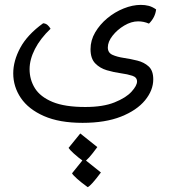

<svg xmlns="http://www.w3.org/2000/svg" viewBox="-20 -355 693 786"><path d="M317.9 147.9Q223.1 147.9 159.9 120.1Q96.7 92.3 65.4 46.1Q34.2 0 34.2 -54.7Q34.2 -106 63.2 -159.7Q92.3 -213.4 156.7 -259.8Q167.5 -258.8 174.3 -252.9Q181.2 -247.1 187 -237.3Q145 -197.3 123 -154.3Q101.1 -111.3 101.1 -71.8Q101.1 -28.8 123 6.3Q145 41.5 195.1 62.3Q245.1 83 329.1 83Q401.9 83 448.7 64.2Q495.6 45.4 518.3 20.5Q541 -4.4 541 -21.5Q541 -38.6 521.7 -44.9Q502.4 -51.3 474.1 -55.2Q445.8 -59.1 417.5 -67.4Q389.2 -75.7 369.9 -95.5Q350.6 -115.2 350.6 -153.8Q350.6 -189.9 369.6 -222.4Q388.7 -254.9 419.2 -280.3Q449.7 -305.7 486.1 -320.3Q522.5 -335 556.6 -335Q573.7 -335 588.9 -331.1Q604 -327.1 619.1 -316.4Q615.2 -283.2 589.8 -258.3Q568.4 -267.6 545.4 -267.6Q517.6 -267.6 488.8 -250.5Q460 -233.4 440.7 -208.7Q421.4 -184.1 421.4 -160.6Q421.4 -139.2 440.2 -130.6Q459 -122.1 486.8 -117.9Q514.6 -113.8 542.2 -106.9Q569.8 -100.1 588.6 -83Q607.4 -65.9 607.4 -30.3Q607.4 14.6 573.7 55.7Q540 96.7 475.6 122.3Q411.1 147.9 317.9 147.9ZM338.9 411.1Q312.5 392.1 295.4 376.7Q278.3 361.3 274.9 354.5L322.8 294.9L393.1 351.1Q351.6 406.7 338.9 411.1ZM324.2 307.1Q298.3 288.6 281.5 272.9Q264.6 257.3 260.7 250.5L308.6 191.4L378.4 247.1Q337.9 302.7 324.2 307.1Z"/></svg>

Font: Harmattan
Style: Regular
Weight: 400
Designer: George W. Nuss III and SIL International
Foundry: SIL International
Version: Version 4.000